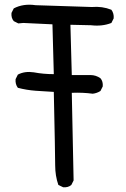

<svg xmlns="http://www.w3.org/2000/svg" viewBox="-20 -786 540 824"><path d="M251 17.6 230.5 7.8Q216.8 -31.2 216.8 -76.7Q216.8 -122.1 210.9 -391.6Q171.9 -393.6 132.8 -396.5Q93.8 -399.4 56.6 -409.2Q44.9 -424.8 46.9 -446.3L56.6 -465.8Q85.9 -481.4 125 -475.6Q166 -467.8 210.9 -467.8L205.1 -681.6L80.1 -687.5L58.6 -685.5L39.1 -695.3Q27.3 -709 29.3 -730.5L39.1 -750Q80.1 -771.5 132.8 -763.7L374 -755.9Q418.9 -759.8 458 -744.1Q469.7 -728.5 467.8 -707L458 -687.5Q418.9 -671.9 370.1 -677.7L282.2 -679.7L288.1 -463.9H368.2Q391.6 -463.9 411.1 -450.2Q422.9 -436.5 420.9 -415L411.1 -395.5Q395.5 -385.7 377.9 -383.8Q335 -389.6 288.1 -387.7L295.9 -11.7L286.1 7.8Q272.5 19.5 251 17.6Z"/></svg>

Font: JasonHandwriting4
Style: Regular
Weight: 400
Version: Version 1.01.21